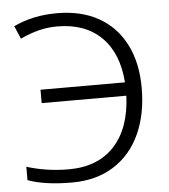

<svg xmlns="http://www.w3.org/2000/svg" viewBox="-52 -772 730 829"><g transform="rotate(-5 312.5 -357.0)"><path d="M36 -17V-75Q123 -48 218 -48Q344 -48 415.5 -125Q487 -202 493 -343H126V-401H492Q483 -528 412.5 -597.5Q342 -667 221 -667Q181 -667 142.5 -657.5Q104 -648 61 -628L37 -684Q120 -724 225 -724Q330 -724 405.5 -681.5Q481 -639 521.5 -559.5Q562 -480 562 -371Q562 -257 522.5 -171Q483 -85 407.5 -37.5Q332 10 227 10Q109 10 36 -17Z"/></g></svg>

Font: OpenSansMMV
Style: Light
Weight: 300
Foundry: Ascender Corporation
Version: Version 4.001